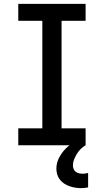

<svg xmlns="http://www.w3.org/2000/svg" viewBox="-20 -755 540 998"><path d="M75 0V-88H200V-647H75V-735H425V-647H300V-88H425V0ZM402 223Q387 223 371.5 220.5Q356 218 341.5 213Q327 208 314 199.5Q301 191 291.5 179Q282 167 277.5 152Q273 137 273 122Q273 92 287 65Q301 38 322 17Q343 -4 369.5 -18.5Q396 -33 425 -41V0Q411 8 399.5 19.5Q388 31 379.5 45Q371 59 365 74Q359 89 359 105Q359 115 363 124Q367 133 374.5 138.5Q382 144 391.5 146Q401 148 411 148Q417 148 424 147Q431 146 438 144V219Q429 221 420 222Q411 223 402 223Z"/></svg>

Font: Iosevka Semibold
Style: Regular
Weight: 600
Monospace: yes
Designer: Belleve Invis
Foundry: Belleve Invis
Version: Version 33.2.3; ttfautohint (v1.8.4)